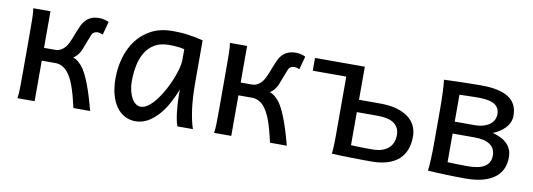

<svg xmlns="http://www.w3.org/2000/svg" viewBox="-47 -771 2906 1047"><g transform="rotate(10 1406.0 -248.0)"><path d="M166 -295.4H227.1Q235.4 -295.4 244.6 -297.6Q253.9 -299.8 263.2 -305.7Q272.5 -311.5 281.2 -321.3Q290 -331.1 297.9 -346.7Q304.2 -359.4 311 -377L324.7 -412.1Q331.5 -429.7 338.9 -445.6Q346.2 -461.4 354 -471.2Q368.2 -489.3 387.7 -498.5Q407.2 -507.8 434.6 -507.8Q448.7 -507.8 462.9 -504.4Q477.1 -501 488.3 -495.6L468.8 -422.4Q462.9 -424.8 455.3 -427.2Q447.8 -429.7 439.5 -429.7Q430.2 -429.7 421.1 -425Q412.1 -420.4 407.7 -410.2Q400.9 -394.5 392.1 -371.1Q383.3 -347.7 373.5 -322.3Q366.7 -305.7 356.2 -293Q345.7 -280.3 332 -271Q347.2 -266.6 362.5 -253.7Q377.9 -240.7 390.6 -222.2Q403.8 -202.1 415.3 -176.3Q426.8 -150.4 437 -121.3Q447.3 -92.3 456.3 -61.3Q465.3 -30.3 473.6 0H380.9Q372.1 -38.6 363.8 -68.6Q355.5 -98.6 346.7 -122.1Q337.9 -145.5 328.4 -162.6Q318.8 -179.7 307.6 -192.9Q295.4 -207 278.6 -215.8Q261.7 -224.6 241.7 -224.6H166V0H70.8Q74.7 -20.5 75.2 -59.3Q75.7 -98.1 75.7 -148.9V-349.1Q75.7 -399.9 75.2 -438.7Q74.7 -477.5 70.8 -498H166Z M920.4 -420.9Q914.6 -422.4 907.2 -423.8Q899.9 -425.3 889.9 -426.5Q879.9 -427.7 866.5 -428.7Q853 -429.7 835 -429.7Q787.1 -429.7 755.1 -410.4Q723.1 -391.1 704.1 -359.1Q685.1 -327.1 677 -285.6Q668.9 -244.1 668.9 -200.2Q668.9 -171.9 674.6 -148.2Q680.2 -124.5 689.9 -107.2Q699.7 -89.8 712.4 -80.3Q725.1 -70.8 739.7 -70.8Q761.2 -70.8 783 -87.4Q804.7 -104 824.7 -130.1Q844.7 -156.2 862.3 -188.7Q879.9 -221.2 892.8 -253.2Q905.8 -285.2 913.1 -313.5Q920.4 -341.8 920.4 -358.9ZM957 0Q951.7 -11.7 947.5 -32.2Q943.4 -52.7 940.7 -75.9Q938 -99.1 936.5 -122.1Q935.1 -145 935.1 -161.1V-200.2Q920.4 -162.1 900.1 -124.3Q879.9 -86.4 853.8 -56.2Q827.6 -25.9 795.4 -6.8Q763.2 12.2 725.1 12.2Q694.3 12.2 667.5 -1.5Q640.6 -15.1 620.8 -42Q601.1 -68.8 589.8 -108.6Q578.6 -148.4 578.6 -200.2Q578.6 -258.3 594.2 -313.7Q609.9 -369.1 642.1 -412.4Q674.3 -455.6 724.1 -481.7Q773.9 -507.8 842.3 -507.8Q889.6 -507.8 931.6 -501.7Q973.6 -495.6 1010.7 -485.8V-258.8Q1010.7 -166.5 1019.5 -103.8Q1028.3 -41 1042.5 0Z M1254.9 -295.4H1315.9Q1324.2 -295.4 1333.5 -297.6Q1342.8 -299.8 1352.1 -305.7Q1361.3 -311.5 1370.1 -321.3Q1378.9 -331.1 1386.7 -346.7Q1393.1 -359.4 1399.9 -377L1413.6 -412.1Q1420.4 -429.7 1427.7 -445.6Q1435.1 -461.4 1442.9 -471.2Q1457 -489.3 1476.6 -498.5Q1496.1 -507.8 1523.4 -507.8Q1537.6 -507.8 1551.8 -504.4Q1565.9 -501 1577.1 -495.6L1557.6 -422.4Q1551.8 -424.8 1544.2 -427.2Q1536.6 -429.7 1528.3 -429.7Q1519 -429.7 1510 -425Q1501 -420.4 1496.6 -410.2Q1489.7 -394.5 1481 -371.1Q1472.2 -347.7 1462.4 -322.3Q1455.6 -305.7 1445.1 -293Q1434.6 -280.3 1420.9 -271Q1436 -266.6 1451.4 -253.7Q1466.8 -240.7 1479.5 -222.2Q1492.7 -202.1 1504.2 -176.3Q1515.6 -150.4 1525.9 -121.3Q1536.1 -92.3 1545.2 -61.3Q1554.2 -30.3 1562.5 0H1469.7Q1460.9 -38.6 1452.6 -68.6Q1444.3 -98.6 1435.5 -122.1Q1426.8 -145.5 1417.2 -162.6Q1407.7 -179.7 1396.5 -192.9Q1384.3 -207 1367.4 -215.8Q1350.6 -224.6 1330.6 -224.6H1254.9V0H1159.7Q1163.6 -20.5 1164.1 -59.3Q1164.6 -98.1 1164.6 -148.9V-349.1Q1164.6 -399.9 1164.1 -438.7Q1163.6 -477.5 1159.7 -498H1254.9Z M2031.2 4.9Q2005.4 4.9 1975.3 4.6Q1945.3 4.4 1915.5 3.7Q1885.7 2.9 1858.6 2.2Q1831.5 1.5 1811.5 0Q1813.5 -10.3 1814.5 -26.4Q1815.4 -42.5 1815.9 -63Q1816.4 -83.5 1816.4 -106.9V-427.2H1630.9V-498H1906.7V-314.9H2023.9Q2076.2 -314.9 2115 -304Q2153.8 -293 2179.7 -273.7Q2205.6 -254.4 2218.5 -227.5Q2231.4 -200.7 2231.4 -168.5Q2231.4 -127.4 2219.2 -95.5Q2207 -63.5 2182.1 -41Q2157.2 -18.6 2119.6 -6.8Q2082 4.9 2031.2 4.9ZM1906.7 -63.5Q1918.9 -62.5 1933.8 -62.3Q1948.7 -62 1964.6 -61.5Q1980.5 -61 1996.1 -61H2026.4Q2081.5 -61 2112.5 -86.9Q2143.6 -112.8 2143.6 -161.1Q2143.6 -185.5 2134 -201.9Q2124.5 -218.3 2108.2 -228.3Q2091.8 -238.3 2070.1 -242.4Q2048.3 -246.6 2023.9 -246.6H1906.7Z M2441.4 -63.5Q2446.3 -63.5 2458.7 -63Q2471.2 -62.5 2486.8 -62Q2502.4 -61.5 2519.8 -61.3Q2537.1 -61 2551.3 -61Q2578.6 -61 2602.1 -64.9Q2625.5 -68.8 2642.3 -78.1Q2659.2 -87.4 2668.7 -103Q2678.2 -118.7 2678.2 -141.6Q2678.2 -181.2 2648.9 -201.7Q2619.6 -222.2 2563.5 -222.2H2441.4ZM2766.1 -146.5Q2766.1 -113.8 2754.4 -85.7Q2742.7 -57.6 2717 -36.9Q2691.4 -16.1 2650.4 -4.4Q2609.4 7.3 2551.3 7.3Q2525.4 7.3 2494.4 6.6Q2463.4 5.9 2434.1 4.9Q2404.8 3.9 2380.6 2.7Q2356.4 1.5 2343.8 0Q2345.7 -10.3 2346.9 -26.4Q2348.1 -42.5 2349.1 -63Q2350.1 -83.5 2350.6 -107.2Q2351.1 -130.9 2351.1 -156.2V-341.8Q2351.1 -366.7 2350.6 -391.4Q2350.1 -416 2349.1 -437.3Q2348.1 -458.5 2346.9 -475.6Q2345.7 -492.7 2343.8 -502.9Q2355 -503.4 2380.6 -504.4Q2406.2 -505.4 2437 -506.1Q2467.8 -506.8 2498.8 -507.3Q2529.8 -507.8 2551.3 -507.8Q2650.9 -507.8 2701.2 -475.6Q2751.5 -443.4 2751.5 -376Q2751.5 -354.5 2743.2 -336.7Q2734.9 -318.8 2721.2 -304.9Q2707.5 -291 2690.7 -280.5Q2673.8 -270 2656.2 -263.7Q2675.8 -258.3 2695.3 -250Q2714.8 -241.7 2730.7 -228Q2746.6 -214.4 2756.3 -194.6Q2766.1 -174.8 2766.1 -146.5ZM2441.4 -288.1H2548.8Q2578.1 -288.1 2599.6 -294.4Q2621.1 -300.8 2635.5 -311.8Q2649.9 -322.8 2656.7 -337.4Q2663.6 -352.1 2663.6 -368.7Q2663.6 -404.3 2635.7 -421.9Q2607.9 -439.5 2546.4 -439.5Q2536.6 -439.5 2521 -439.2Q2505.4 -439 2489.5 -438.5Q2473.6 -438 2460.2 -437.7Q2446.8 -437.5 2441.4 -437Z"/></g></svg>

Font: Andika FrenchTight
Style: Regular
Weight: 400
Designer: Victor Gaultney, Annie Olsen, Julie Remington, Don Collingsworth, Eric Hays, Becca Hirsbrunner
Foundry: SIL International
Version: Version 5.000 ; Dig1 Dig4Opn Dig7 LnSpcTght